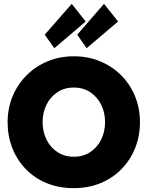

<svg xmlns="http://www.w3.org/2000/svg" viewBox="-20 -964 778 996"><path d="M201 -330.5Q201 -280.5 221.2 -239.8Q241.5 -199 278 -175Q314.5 -151 363 -151Q411.5 -151 448 -175Q484.5 -199 504.8 -239.8Q525 -280.5 525 -330.5Q525 -380.5 504.8 -421Q484.5 -461.5 448 -485.8Q411.5 -510 363 -510Q314.5 -510 278 -485.8Q241.5 -461.5 221.2 -421Q201 -380.5 201 -330.5ZM19.5 -330.5Q19.5 -402.5 45.5 -464.8Q71.5 -527 118 -573.5Q164.5 -620 227.2 -646Q290 -672 363 -672Q437 -672 499.5 -646Q562 -620 608.5 -573.5Q655 -527 680.5 -464.8Q706 -402.5 706 -330.5Q706 -258 681 -195.8Q656 -133.5 610.2 -86.8Q564.5 -40 501.5 -14Q438.5 12 363 12Q285 12 222 -14Q159 -40 113.8 -86.8Q68.5 -133.5 44 -195.8Q19.5 -258 19.5 -330.5ZM429.5 -714 380.5 -784 519.5 -944 592.5 -852.5ZM262 -714 212 -784 352 -944 424.5 -852.5Z"/></svg>

Font: League Spartan Thin ExtraBold
Style: Regular
Weight: 800
Version: Version 2.002